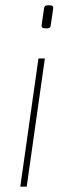

<svg xmlns="http://www.w3.org/2000/svg" viewBox="-20 -699 258 719"><path d="M158 -679H168Q181 -679 179 -666L170 -604Q169 -593 158 -593H148Q134 -593 136 -606L145 -668Q146 -679 158 -679ZM80 0H56L124 -480H148Z"/></svg>

Font: Ezarion Thin
Style: Italic
Weight: 250
Italic angle: -8°
Designer: Natanael Gama
Version: Version 1.001;PS 001.001;hotconv 1.0.70;makeotf.lib2.5.58329